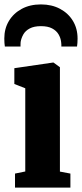

<svg xmlns="http://www.w3.org/2000/svg" viewBox="-38 -850 372 870"><path d="M30 0V-63.5L76.5 -73V-450L27 -469.5V-541L201.5 -566.5H204.5L233.5 -545.5V-72.5L281 -63.5V0ZM147.5 -830Q196.5 -830 234 -810Q271.5 -790 292.5 -755.2Q313.5 -720.5 313.5 -675Q313.5 -664.5 312.8 -655.2Q312 -646 311 -639H240Q240 -643.5 240 -648.8Q240 -654 239 -659.5Q237 -678 227.2 -694.5Q217.5 -711 198.2 -721.2Q179 -731.5 147.5 -731.5Q116.5 -731.5 97 -721.2Q77.5 -711 68 -694.5Q58.5 -678 55.5 -659.5Q55 -654 55 -648.8Q55 -643.5 55 -639H-16Q-17 -646 -17.8 -655.2Q-18.5 -664.5 -18.5 -675.5Q-18.5 -720.5 2.5 -755.2Q23.5 -790 60.8 -810Q98 -830 147.5 -830Z"/></svg>

Font: Merriweather 24pt SemiCondensed Black
Style: Regular
Weight: 900
Width: 4
Designer: Eben Sorkin
Foundry: Eben Sorkin
Version: Version 2.100